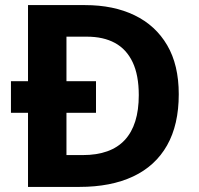

<svg xmlns="http://www.w3.org/2000/svg" viewBox="-20 -734 780 754"><path d="M313.7 -714Q426 -714 508.5 -674Q591.1 -634 636.5 -556.5Q682 -479 682 -364Q682 -244 636 -163Q590 -82 502.7 -41Q415.4 0 292 0H90V-291H23V-415H90V-714ZM321 -590H241V-415H357V-291H241V-125H305Q415 -125 470 -184.2Q525 -243.5 525 -360.3Q525 -439 500.8 -489.9Q476.6 -540.8 431.3 -565.4Q386 -590 321 -590Z"/></svg>

Font: Noto Sans Telugu
Style: Regular
Weight: 400
Designer: Jelle Bosma - Monotype Design Team
Foundry: Monotype Imaging Inc.
Version: Version 2.003